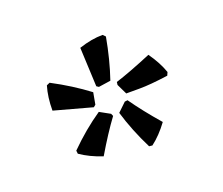

<svg xmlns="http://www.w3.org/2000/svg" viewBox="-67 -831 589 508"><g transform="rotate(-20 228.0 -577.0)"><path d="M86 -666 77 -662C71 -642 68 -619.3 68 -594L174 -565L180 -570L186 -603C156 -625.7 122.7 -646.7 86 -666ZM91 -473 92 -464C109.3 -452 130 -442 154 -434C175.3 -470 195.3 -500.7 214 -526L211 -533L182 -549C150.7 -527.7 120.3 -502.3 91 -473ZM276 -418 285 -417C301.7 -429.7 317.3 -446 332 -466C305.3 -496.7 282.7 -525.3 264 -552L256 -551L232 -528C242.7 -492 257.3 -455.3 276 -418ZM385 -577 389 -586C382.3 -605.3 371.7 -625.3 357 -646C315.7 -628.7 281.3 -615.7 254 -607L253 -599L267 -570H304.5C324.2 -570 351 -572.3 385 -577ZM268 -730 261 -737C240.3 -737 218 -733 194 -725L199 -615L205 -611L239 -616C251 -651.3 260.7 -689.3 268 -730Z"/></g></svg>

Font: Alegreya SC
Style: Regular
Weight: 400
Designer: Juan Pablo del Peral
Foundry: Juan Pablo del Peral
Version: Version 1.003